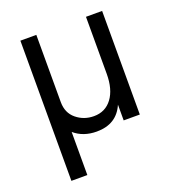

<svg xmlns="http://www.w3.org/2000/svg" viewBox="-126 -605 799 883"><g transform="rotate(-20 273.0 -164.0)"><path d="M151 179H73V-507H151V-178Q151 -125 187.5 -95Q224 -65 273 -65Q329 -65 361.5 -108.5Q394 -152 394 -228V-507H473V0H394V-77Q358 6 261 6Q195 6 151 -32Z"/></g></svg>

Font: Hind Siliguri
Style: Regular
Weight: 400
Designer: Jyotish Sonowal
Foundry: Indian Type Foundry
Version: Version 1.000;PS 1.0;hotconv 1.0.86;makeotf.lib2.5.63406; tt